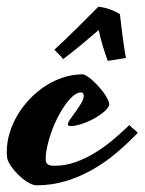

<svg xmlns="http://www.w3.org/2000/svg" viewBox="-90 -515 430 571"><path d="M19 36.1Q10.3 36.1 -1 30.5Q-12.2 24.9 -23.9 15.4Q-35.6 5.9 -46.6 -7.1Q-57.6 -20 -64.9 -34.2Q-67.9 -39.6 -68.8 -46.4Q-69.8 -53.2 -69.8 -64Q-69.8 -91.8 -61.3 -119.9Q-52.7 -147.9 -37.6 -173.3Q-22.5 -198.7 -1.2 -220.9Q20 -243.2 44.9 -259.3Q69.8 -275.4 98.1 -284.7Q126.5 -293.9 155.8 -293.9Q160.2 -293.9 167.7 -289.3Q175.3 -284.7 184.1 -276.9Q192.9 -269 201.9 -259.3Q210.9 -249.5 218.3 -239.5Q225.6 -229.5 230.2 -220Q234.9 -210.4 234.9 -203.1Q232.4 -193.8 219.7 -182.9Q207 -171.9 189.7 -162.4Q172.4 -152.8 153.3 -146.5Q134.3 -140.1 120.1 -140.1Q111.8 -140.1 111.8 -145Q111.8 -150.4 119.1 -160.9Q126.5 -171.4 135.5 -183.8Q144.5 -196.3 151.9 -208.7Q159.2 -221.2 159.2 -230Q159.2 -234.4 157 -237.3Q154.8 -240.2 150.9 -240.2Q140.1 -240.2 128.4 -230.5Q116.7 -220.7 105 -204.6Q93.3 -188.5 82.5 -167.7Q71.8 -147 63.7 -125Q55.7 -103 50.8 -81.1Q45.9 -59.1 45.9 -41Q45.9 -30.3 52.2 -26.1Q58.6 -22 71.8 -22Q104.5 -22 135 -33Q165.5 -43.9 193.6 -61.3Q221.7 -78.6 247.1 -100.1Q272.5 -121.6 294.9 -143.1Q300.3 -136.7 308.1 -130.6Q315.9 -124.5 319.8 -120.1Q289.6 -88.4 255.6 -59.8Q221.7 -31.2 184.1 -10Q146.5 11.2 105.2 23.7Q64 36.1 19 36.1ZM284.7 -342.8Q272 -340.3 258.8 -338.4Q245.6 -336.4 230.5 -334Q223.6 -352.5 216.3 -376Q209 -399.4 203.6 -425.8Q178.7 -404.3 154.3 -384Q129.9 -363.8 97.7 -338.9Q92.3 -346.7 86.2 -352.3Q80.1 -357.9 71.8 -367.2Q88.4 -382.3 106.4 -399.7Q124.5 -417 141.6 -434.1Q158.7 -451.2 174.3 -466.8Q189.9 -482.4 202.6 -495.1Q224.6 -492.2 239.3 -486.3Q253.9 -480.5 266.6 -473.1Q268.1 -459.5 270.3 -441.4Q272.5 -423.3 274.9 -405Q277.3 -386.7 279.8 -370.1Q282.2 -353.5 284.7 -342.8Z"/></svg>

Font: Yesteryear
Style: Regular
Weight: 400
Designer: Astigmatic (AOETI)
Foundry: Astigmatic (AOETI)
Version: Version 1.000